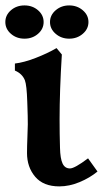

<svg xmlns="http://www.w3.org/2000/svg" viewBox="-23 -682 402 705"><path d="M79.1 -225.6Q79.1 -255.4 77.6 -293.5Q77.6 -298.3 77.1 -308.1Q75.2 -369.1 68.4 -387.2Q58.6 -411.6 31.7 -422.9V-448.7Q64.9 -452.6 107.9 -469.2Q150.9 -485.8 184.6 -505.4L204.1 -481.9Q195.8 -349.1 195.8 -244.1Q195.8 -190.9 197.3 -139.6Q198.2 -99.6 206.8 -81.5Q215.3 -63.5 233.9 -63.5Q251 -63.5 300.3 -100.6L335 -52.2Q306.6 -28.8 269 -13.2Q231.4 2.4 194.8 2.4Q136.2 2.4 106.2 -33Q76.2 -68.4 76.2 -120.1Q76.2 -143.6 77.6 -178.2Q79.1 -212.9 79.1 -225.6ZM17.1 -557.9Q-3.4 -575.7 -3.4 -601.1Q-3.4 -626.5 17.1 -644.3Q37.6 -662.1 66.9 -662.1Q96.2 -662.1 116.7 -644.3Q137.2 -626.5 137.2 -601.1Q137.2 -575.7 116.7 -557.9Q96.2 -540 66.9 -540Q37.6 -540 17.1 -557.9ZM231 -662.1Q260.3 -662.1 281 -644.3Q301.8 -626.5 301.8 -601.1Q301.8 -575.7 281 -557.9Q260.3 -540 231 -540Q202.1 -540 181.4 -557.9Q160.6 -575.7 160.6 -601.1Q160.6 -626.5 181.4 -644.3Q202.1 -662.1 231 -662.1Z"/></svg>

Font: Flanker
Style: Bold
Weight: 700
Designer: Flanker
Foundry: Flanker
Version: Version 2.021